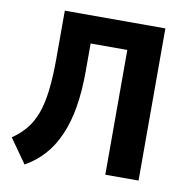

<svg xmlns="http://www.w3.org/2000/svg" viewBox="-81 -781 838 876"><g transform="rotate(10 338.0 -343.5)"><path d="M90 18 11 -94Q48 -119 74.5 -151Q101 -183 117.5 -228Q134 -273 141.5 -336.5Q149 -400 149 -485V-705H615V0H461V-578H291V-450Q291 -357 278.5 -283Q266 -209 240.5 -151Q215 -93 177.5 -51.5Q140 -10 90 18Z"/></g></svg>

Font: Nunito Sans 12pt ExtraLight
Style: Weight 830 Width 84 Optical size 12.0 YTLC 445
Weight: 830
Width: 4
Designer: Vernon Adams
Foundry: Vernon Adams
Version: Version 3.101;gftools[0.9.27]